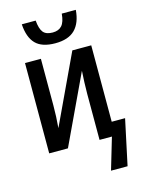

<svg xmlns="http://www.w3.org/2000/svg" viewBox="-138 -841 828 1109"><g transform="rotate(-15 276.0 -286.0)"><path d="M265 -605Q185 -605 147.5 -643.5Q110 -682 105 -761H188Q192 -712 209 -690.5Q226 -669 266 -669Q302 -669 321 -690.5Q340 -712 344 -761H428Q422 -684 382.5 -644.5Q343 -605 265 -605ZM384 189 440 0H366V-276Q366 -308 367.5 -344.5Q369 -381 371 -412L177 0H65V-540H160V-262Q160 -229 158.5 -195Q157 -161 154 -127L348 -540H461V-83H541L483 189Z"/></g></svg>

Font: Avrile Sans Condensed Medium
Style: Regular
Weight: 500
Width: 3
Designer: Monotype Design Team
Foundry: Monotype Imaging Inc.
Version: Version 2.001;September 10, 2019;FontCreator 11.5.0.2425 64-